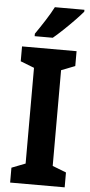

<svg xmlns="http://www.w3.org/2000/svg" viewBox="-62 -968 472 1003"><g transform="rotate(5 174.5 -466.5)"><path d="M317 0H31V-78L103 -106V-608L31 -636V-714H317V-636L245 -608V-106L317 -78ZM339 -923Q324 -905 297 -877Q270 -849 240.5 -821Q211 -793 187 -773H92V-786Q117 -822 142 -861Q167 -900 184 -933H339Z"/></g></svg>

Font: Noto Sans Myanmar UI Condensed
Style: Bold
Weight: 700
Width: 3
Designer: Monotype Design Team
Foundry: Monotype Imaging Inc.
Version: Version 2.103; ttfautohint (v1.8.4.7-5d5b)